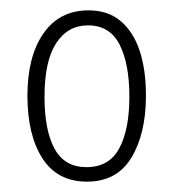

<svg xmlns="http://www.w3.org/2000/svg" viewBox="-20 -744 336 371"><path d="M262 -559Q262 -486 234 -439.5Q206 -393 148 -393Q91 -393 62 -438Q33 -483 33 -559Q33 -635 64 -679.5Q95 -724 151 -724Q189 -724 213.5 -703Q238 -682 250 -645.5Q262 -609 262 -559ZM66 -557Q66 -492 85.5 -456.5Q105 -421 147 -421Q191 -421 210.5 -457.5Q230 -494 230 -557Q230 -621 211 -658Q192 -695 150 -695Q111 -695 88.5 -660.5Q66 -626 66 -557Z"/></svg>

Font: Noto Sans Khmer ExtraCondensed ExtraLight
Style: Regular
Weight: 250
Width: 2
Designer: Danh Hong and the Monotype Design Team
Foundry: Monotype Imaging Inc.
Version: Version 2.004